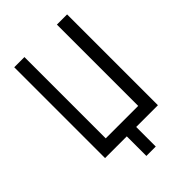

<svg xmlns="http://www.w3.org/2000/svg" viewBox="-242 -771 1012 1012"><g transform="rotate(-45 264.0 -265.5)"><path d="M228 0H66V-677H142V-71H384V-677H460V0H298V146H228Z"/></g></svg>

Font: PlemolJP
Style: Regular
Weight: 400
Monospace: yes
Version: v2.0.4; ttfautohint (v1.8.4.7-5d5b-dirty) -l 6 -r 45 -G 200 